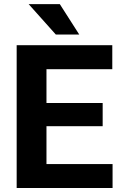

<svg xmlns="http://www.w3.org/2000/svg" viewBox="-20 -936 602 956"><path d="M540.5 0H165V-119.1H540.5ZM211.4 0H63V-710.9H211.4ZM491.2 -307.6H165V-423.3H491.2ZM539.1 -591.3H165V-710.9H539.1ZM374.5 -764.2H257.8L122.6 -915.5H277.8Z"/></svg>

Font: Heebo
Style: Bold
Weight: 700
Designer: Oded Ezer
Foundry: Ezer Type House
Version: Version 3.100